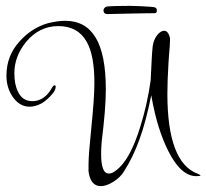

<svg xmlns="http://www.w3.org/2000/svg" viewBox="-20 -588 704 655"><path d="M324 47Q291 47 283 3Q282 -1 282 -4.5Q282 -8 282 -12V-27Q282 -44 284.5 -76Q287 -108 292 -157Q297 -206 299.5 -243Q302 -280 302 -306Q302 -399 276 -445Q246 -499 179 -499Q114 -499 69 -445Q29 -396 29 -338Q29 -300 41 -276Q56 -243 90 -243Q104 -243 113 -247Q138 -255 157 -288Q162 -297 166 -297Q170 -297 170 -292Q170 -282 161 -270.5Q152 -259 141 -249.5Q130 -240 123 -236Q101 -224 81 -224Q49 -224 26 -254Q2 -286 2 -330Q2 -398 47 -447Q88 -493 144 -509Q161 -513 175 -515Q189 -517 203 -517Q272 -517 306.5 -459.5Q341 -402 341 -283Q341 -249 337.5 -205.5Q334 -162 327 -106Q326 -94 325.5 -83Q325 -72 325 -61Q325 -31 331 -14Q337 4 352 4Q367 4 389 -18Q428 -57 458 -154Q482 -229 494 -314Q496 -356 497.5 -385Q499 -414 501 -431Q504 -452 516 -468Q528 -483 540 -483Q553 -483 559 -462L560 -458V-451L559 -428Q558 -418 557 -405.5Q556 -393 555 -377Q553 -345 552 -318Q551 -291 551 -268Q551 -33 655 5Q664 9 664 10Q664 13 650 13Q597 13 554 -73Q536 -109 521.5 -154.5Q507 -200 496 -263Q478 -173 455.5 -111.5Q433 -50 404 -5Q392 16 367 32Q343 47 324 47ZM347 -540Q333 -540 333 -553Q333 -557 336.5 -561Q340 -565 346 -566Q356 -567 380 -567.5Q404 -568 424 -568Q439 -568 458 -567Q477 -566 492 -565Q507 -564 510 -562Q515 -560 515 -552Q515 -543 508 -543Q490 -543 464.5 -542.5Q439 -542 413.5 -541.5Q388 -541 369 -540.5Q350 -540 347 -540Z"/></svg>

Font: Puppies Play
Style: Regular
Weight: 400
Designer: Robert E. Leuschke
Foundry: Robert E. Leuschke
Version: Version 1.010; ttfautohint (v1.8.3)